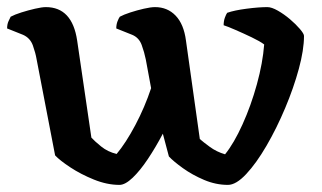

<svg xmlns="http://www.w3.org/2000/svg" viewBox="-27 -520 907 540"><path d="M309 0Q274 0 237 -15Q200 -30 170.5 -49.5Q141 -69 128 -83L76 -353Q73 -371 65.5 -392Q58 -413 38 -422L-7 -440Q-7 -452 -3 -460.5Q1 -469 3 -473Q14 -479 33 -485Q52 -491 71.5 -495.5Q91 -500 102 -500Q176 -500 190 -406L230 -133Q239 -123 257.5 -108Q276 -93 301 -87Q327 -118 353.5 -168Q380 -218 398 -272L383 -353Q379 -373 371.5 -393.5Q364 -414 345 -422L300 -440Q300 -451 303.5 -460Q307 -469 310 -473Q321 -479 339.5 -485Q358 -491 377.5 -495.5Q397 -500 409 -500Q444 -500 467 -476Q490 -452 496 -406L535 -129Q544 -121 563 -107Q582 -93 606 -86Q631 -117 655 -170Q679 -223 695.5 -283Q712 -343 716 -395Q704 -404 681 -415Q658 -426 635 -436Q612 -446 602 -449Q602 -461 605.5 -470.5Q609 -480 612 -484Q632 -491 666.5 -495.5Q701 -500 725 -500Q737 -500 754.5 -490Q772 -480 788.5 -466Q805 -452 816.5 -438.5Q828 -425 828 -419Q828 -380 813.5 -326.5Q799 -273 775 -216Q751 -159 722.5 -110Q694 -61 665.5 -30.5Q637 0 614 0Q580 0 547 -14Q514 -28 487.5 -47Q461 -66 448 -80L431 -144Q411 -106 389 -73Q367 -40 346 -20Q325 0 309 0Z"/></svg>

Font: Texturina SemiBold
Style: Regular
Weight: 600
Designer: Guillermo Torres Carreño
Foundry: Omnibus-Type
Version: Version 1.002; ttfautohint (v1.8.3)